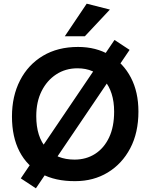

<svg xmlns="http://www.w3.org/2000/svg" viewBox="-20 -975 817 1043"><path d="M389 9Q281 10 204 -31.5Q127 -73 86 -152Q45 -231 45 -342Q45 -453 89 -538.5Q133 -624 213.5 -672Q294 -720 404 -720Q502 -720 576 -676Q650 -632 691 -553.5Q732 -475 732 -369Q732 -254 687.5 -169.5Q643 -85 565.5 -38Q488 9 389 9ZM385 -108Q448 -108 496.5 -139Q545 -170 572.5 -228Q600 -286 600 -369Q600 -476 546 -540Q492 -604 401 -604Q336 -604 285.5 -571Q235 -538 206 -480Q177 -422 177 -344Q177 -231 232.5 -169.5Q288 -108 385 -108ZM175 48 93 -6 602 -758 684 -704ZM332 -778 451 -955 577 -923 441 -778Z"/></svg>

Font: Livvic SemiBold
Style: Regular
Weight: 600
Designer: Jacques Le Bailly, Baron von Fonthausen
Version: Version 1.001; ttfautohint (v1.8.2)